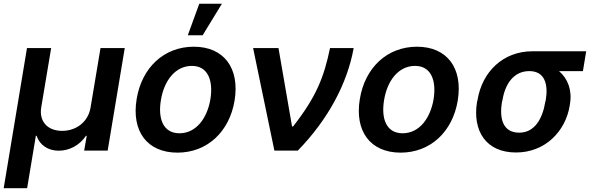

<svg xmlns="http://www.w3.org/2000/svg" viewBox="-32 -801 3156 1021"><path d="M-12.4 199.9H112.2L158.7 -78.8H163C179 -28.8 224.4 0.4 280.2 0.4C337.4 0.4 391.7 -28.8 425.1 -78.8H429.3L415.5 0H540.5L631.4 -545.5H502.5L449.6 -229.4C437.9 -155.9 376.8 -105.1 298.3 -105.1C220.2 -105.1 175.4 -155.9 187.1 -229.4L240.1 -545.5H111.5Z M911.6 10.7C1069.6 10.7 1188.2 -100.1 1215.6 -267C1243.3 -438.2 1159.4 -552.6 998.6 -552.6C840.2 -552.6 721.6 -441.4 694.6 -273.8C666.5 -103.7 750 10.7 911.6 10.7ZM823.5 -267.8C839.5 -369.3 898.4 -450.6 988.3 -450.6C1073.9 -450.6 1102.6 -372.5 1087 -274.5C1070.3 -172.6 1011.4 -92.3 922.2 -92.3C835.9 -92.3 807.2 -169.4 823.5 -267.8ZM966.6 -613.3H1045.5L1148.1 -781.2H1027.7Z M1427.2 0H1551.5C1712.4 -165.1 1815 -356.9 1848.7 -545.5H1723C1690.7 -390.3 1650.6 -287.3 1526.6 -128.6H1521L1448.9 -545.5H1313.9Z M2098.4 10.7C2256.4 10.7 2375 -100.1 2402.3 -267C2430 -438.2 2346.2 -552.6 2185.4 -552.6C2027 -552.6 1908.4 -441.4 1881.4 -273.8C1853.3 -103.7 1936.8 10.7 2098.4 10.7ZM2010.3 -267.8C2026.3 -369.3 2085.2 -450.6 2175.1 -450.6C2260.7 -450.6 2289.4 -372.5 2273.8 -274.5C2257.1 -172.6 2198.2 -92.3 2109 -92.3C2022.7 -92.3 1994 -169.4 2010.3 -267.8Z M2507.5 -269.9 2504.6 -258.5C2480.1 -105.8 2551.5 9.9 2712 9.9C2867.5 9.9 2975.1 -103 2997.5 -238.6L2998.9 -248.6C3011.4 -321.7 2986.9 -383.9 2940.7 -422.9H3067.8L3085.2 -528.4H2800.1C2640.6 -528.4 2531.6 -416.9 2507.5 -269.9ZM2637.4 -258.5 2640.3 -269.9C2653.8 -352.3 2698.2 -422.9 2782.7 -422.9C2865.4 -422.9 2883.9 -352.3 2870.4 -269.9L2867.5 -258.5C2853 -169.4 2810.7 -95.5 2729.4 -95.5C2642.4 -95.5 2622.5 -169.4 2637.4 -258.5Z"/></svg>

Font: Margiela Sans Semi Bold
Style: Italic
Weight: 600
Italic angle: -9.39999°
Designer: Stefan Endress, Andreas Faust
Version: Version 1.100;FEAKit 1.0